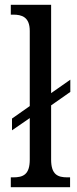

<svg xmlns="http://www.w3.org/2000/svg" viewBox="-20 -780 321 800"><path d="M25 0H272V-41H261C221 -41 193 -52 193 -115V-341L273 -397V-448L193 -392V-760H25V-719H35C70 -719 104 -710 104 -651V-338L30 -286V-237L104 -288V-115C104 -52 76 -41 35 -41H25Z"/></svg>

Font: Noto Serif Khmer Condensed
Style: Regular
Weight: 400
Width: 3
Designer: Danh Hong and the Monotype Design Team
Foundry: Monotype Imaging Inc.
Version: Version 2.004